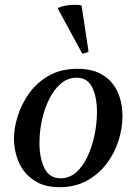

<svg xmlns="http://www.w3.org/2000/svg" viewBox="-20 -766 567 798"><path d="M489 -284Q489 -233 472.5 -181Q456 -129 423 -85.5Q390 -42 341 -15Q292 12 228 12Q174 12 137.5 -7Q101 -26 79 -56Q57 -86 47.5 -121.5Q38 -157 38 -190Q38 -233 53.5 -283Q69 -333 101 -378Q133 -423 183 -451.5Q233 -480 302 -480Q367 -480 408.5 -453.5Q450 -427 469.5 -382.5Q489 -338 489 -284ZM383 -300Q383 -362 363.5 -402.5Q344 -443 298 -443Q262 -443 233.5 -419Q205 -395 185 -355Q165 -315 154.5 -267.5Q144 -220 144 -172Q144 -110 164.5 -67.5Q185 -25 232 -25Q269 -25 297 -50Q325 -75 344 -116Q363 -157 373 -205.5Q383 -254 383 -300ZM221 -729V-733Q231 -738 249.5 -742Q268 -746 288 -746Q296 -746 304.5 -745.5Q313 -745 319 -743L348 -552Q344 -548 336 -546Q328 -544 322 -543Z"/></svg>

Font: Tiro Devanagari Sanskrit
Style: Italic
Weight: 400
Italic angle: -11°
Designer: Devanagari: John Hudson & Fiona Ross, assisted by Paul Hanslow. Latin: John Hudson with Paul Hanslow, assisted by Kaja S
Foundry: Tiro Typeworks Ltd.
Version: Version 1.52